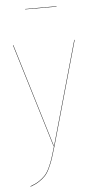

<svg xmlns="http://www.w3.org/2000/svg" viewBox="-59 -727 482 952"><g transform="rotate(-5 181.5 -251.0)"><path d="M259.8 -690.9V-689H104V-690.9ZM27.8 -517.1H29.8L187 0H185.1ZM333 -517.1H335L189 0Q177.7 39.1 170.4 60.5Q163.1 82 152.1 105.7Q141.1 129.4 128.7 142.6Q116.2 155.8 97.9 168Q79.6 180.2 54.2 189L53.2 187Q78.6 178.2 96.7 166.3Q114.7 154.3 127.2 141.1Q139.6 127.9 150.4 105Q161.1 82 168.5 60.3Q175.8 38.6 187 0Z"/></g></svg>

Font: Fira Sans Compressed Two
Style: Regular
Weight: 100
Width: 1
Designer: Carrois Corporate & Edenspiekermann AG
Foundry: Carrois Corporate GbR & Edenspiekermann AG
Version: Version 4.203;PS 004.203;hotconv 1.0.88;makeotf.lib2.5.64775